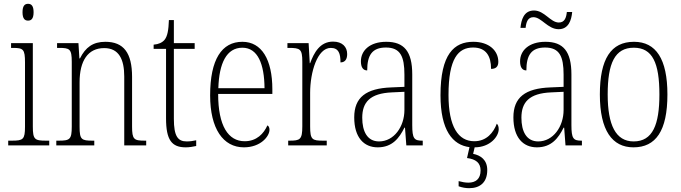

<svg xmlns="http://www.w3.org/2000/svg" viewBox="-20 -762 3568 1006"><path d="M127 -654C144 -654 156 -664 156 -698C156 -732 144 -742 127 -742C110 -742 98 -732 98 -698C98 -664 110 -654 127 -654ZM23 0H238V-25H221C162 -25 152 -31 152 -99V-536H38V-511H48C102 -511 111 -504 111 -435V-98C111 -31 101 -25 42 -25H23Z M275 0H474V-25H466C407 -25 397 -30 397 -98V-331C397 -444 441 -510 526 -510C603 -510 631 -451 631 -361V0H746V-25H739C682 -25 672 -31 672 -99V-359C672 -485 628 -543 532 -543C467 -543 428 -514 399 -456H396L391 -536H279V-511H289C345 -511 356 -506 356 -438V-99C356 -31 346 -25 287 -25H275Z M953 10C971 10 991 7 1008 3V-27C990 -23 976 -21 958 -21C912 -21 891 -48 891 -139V-506H1000V-536H891V-657H865C863 -605 858 -573 842 -553C830 -539 811 -530 785 -528V-506H850V-142C850 -28 880 10 953 10Z M1258 10C1346 10 1392 -48 1392 -82C1392 -95 1387 -102 1381 -105C1362 -62 1325 -22 1262 -22C1176 -22 1123 -102 1123 -270H1407V-294C1407 -450 1351 -543 1250 -543C1142 -543 1081 -451 1081 -262C1081 -88 1149 10 1258 10ZM1366 -300H1124C1128 -431 1167 -512 1250 -512C1331 -512 1365 -426 1366 -300Z M1490 0H1692V-25H1673C1616 -25 1605 -30 1605 -99V-276C1605 -384 1643 -511 1713 -511C1755 -511 1764 -481 1764 -435C1789 -435 1799 -453 1799 -479C1799 -516 1774 -544 1725 -544C1656 -544 1625 -485 1605 -431H1603L1597 -536H1486V-511H1492C1553 -511 1564 -506 1564 -438V-100C1564 -30 1552 -25 1496 -25H1490Z M1959 10C2036 10 2072 -39 2099 -93H2102L2109 0H2195V-25H2192C2150 -25 2140 -36 2140 -107V-372C2140 -493 2097 -543 2004 -543C1916 -543 1871 -496 1871 -441C1871 -410 1882 -393 1904 -393C1904 -473 1930 -513 2002 -513C2078 -513 2099 -466 2099 -371V-307L2030 -304C1898 -299 1836 -252 1836 -147C1836 -41 1887 10 1959 10ZM1966 -21C1904 -21 1878 -74 1878 -145C1878 -226 1918 -273 2034 -278L2099 -281V-186C2099 -98 2044 -21 1966 -21Z M2438 224C2496 224 2533 193 2533 129C2533 75 2498 52 2459 44L2467 10C2548 10 2593 -47 2593 -85C2593 -100 2589 -108 2583 -114C2566 -68 2530 -22 2465 -22C2381 -22 2330 -98 2330 -264C2330 -456 2381 -513 2459 -513C2527 -513 2553 -468 2553 -401C2576 -401 2591 -411 2591 -438C2591 -497 2542 -543 2460 -543C2359 -543 2288 -478 2288 -263C2288 -79 2352 -2 2440 9L2427 66C2473 72 2498 91 2498 131C2498 176 2472 195 2434 195C2418 195 2402 192 2383 187V214C2402 221 2421 224 2438 224Z M2907 -609C2959 -609 2974 -656 2978 -699H2950C2947 -670 2939 -644 2908 -644C2864 -644 2833 -707 2778 -707C2724 -707 2711 -657 2707 -616H2734C2737 -645 2745 -672 2775 -672C2817 -672 2850 -609 2907 -609ZM2793 10C2870 10 2906 -39 2933 -93H2936L2943 0H3029V-25H3026C2984 -25 2974 -36 2974 -107V-372C2974 -493 2931 -543 2838 -543C2750 -543 2705 -496 2705 -441C2705 -410 2716 -393 2738 -393C2738 -473 2764 -513 2836 -513C2912 -513 2933 -466 2933 -371V-307L2864 -304C2732 -299 2670 -252 2670 -147C2670 -41 2721 10 2793 10ZM2800 -21C2738 -21 2712 -74 2712 -145C2712 -226 2752 -273 2868 -278L2933 -281V-186C2933 -98 2878 -21 2800 -21Z M3299 10C3416 10 3477 -76 3477 -267C3477 -453 3417 -543 3302 -543C3181 -543 3123 -453 3123 -267C3123 -78 3188 10 3299 10ZM3300 -21C3206 -21 3164 -107 3164 -267C3164 -430 3201 -512 3301 -512C3399 -512 3435 -432 3435 -267C3435 -109 3400 -21 3300 -21Z"/></svg>

Font: Noto Serif Hebrew Condensed ExtraLight
Style: Regular
Weight: 200
Width: 3
Designer: Monotype Design Team
Foundry: Monotype Imaging Inc.
Version: Version 2.004